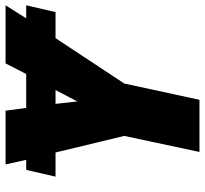

<svg xmlns="http://www.w3.org/2000/svg" viewBox="-44 -710 754 707"><g transform="rotate(-90 333.5 -357.0)"><path d="M186 -277 125 -530H36L61 -638H98L81 -714H279L289 -638H414L453 -714H667L619 -638H667L642 -530H546L379 -277L319 0H127ZM355 -530H304L313 -450Z"/></g></svg>

Font: Noto Sans Display Black
Style: Italic
Weight: 900
Italic angle: -12°
Designer: Monotype Design team
Foundry: Monotype Imaging Inc.
Version: Version 1.000